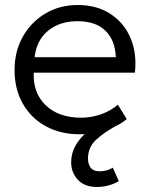

<svg xmlns="http://www.w3.org/2000/svg" viewBox="-20 -520 598 765"><path d="M297.5 15Q221 15 162.5 -17Q104 -49 71 -106.8Q38 -164.5 38 -241Q38 -315.5 71 -374Q104 -432.5 160.8 -466.2Q217.5 -500 289.5 -500Q366 -500 420.2 -464.5Q474.5 -429 500.2 -368Q526 -307 517.5 -230.5H114.5Q111 -149.5 162.5 -100.2Q214 -51 304 -51Q343.5 -51 382.2 -64.5Q421 -78 449.5 -103L485 -45.5Q465 -28.5 438 -16Q394 8.5 363 36.8Q332 65 330.5 109Q330 132 340.5 147.2Q351 162.5 378 162.5Q392.5 162.5 405.8 158.5Q419 154.5 429.5 148L453.5 202Q412.5 225 366.5 225Q316.5 225 289.8 195.8Q263 166.5 263.5 125Q264 92 278.8 64.2Q293.5 36.5 317 14.5Q307 15 297.5 15ZM118 -292H441.5Q439 -359.5 400.2 -397.5Q361.5 -435.5 288.5 -435.5Q217.5 -435.5 171.5 -397.5Q125.5 -359.5 118 -292Z"/></svg>

Font: Geologica ExtraLight
Style: Regular
Weight: 200
Designer: Sindre Bremnes, Frode Helland
Foundry: Monokrom Skriftforlag AS
Version: Version 1.010; ttfautohint (v1.8.4.7-5d5b);gftools[0.9.28]